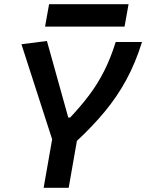

<svg xmlns="http://www.w3.org/2000/svg" viewBox="-20 -893 695 913"><path d="M187.5 0 228 -230.5 82 -682.6 203.1 -698.2 304.7 -334H313.5Q364.7 -388.2 404.5 -441.2Q444.3 -494.1 475.1 -554.9Q505.9 -615.7 530.3 -693.4H655.3Q624.5 -594.2 580.6 -513.4Q536.6 -432.6 478 -362.1Q419.4 -291.5 345.7 -223.1L306.6 0ZM194.3 -766.6 213.4 -873H591.3L572.3 -766.6Z"/></svg>

Font: Cascadia Code PL SemiBold
Style: Italic
Weight: 600
Italic angle: -10°
Monospace: yes
Designer: Aaron Bell
Foundry: Saja Typeworks
Version: Version 2404.023; ttfautohint (v1.8.4)